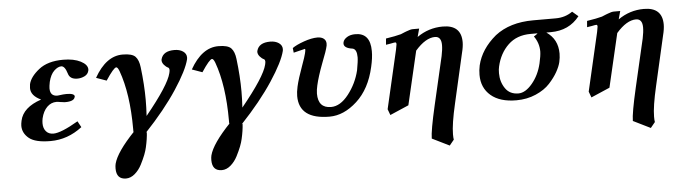

<svg xmlns="http://www.w3.org/2000/svg" viewBox="-46 -650 3871 1098"><g transform="rotate(-5 1889.5 -101.0)"><path d="M192.9 -121.1Q189.9 -106 189.9 -92.8Q189.9 -64 205.1 -46.4Q220.2 -28.8 247.1 -28.8Q291 -28.8 390.1 -86.9L409.2 -51.8Q326.2 12.2 227.1 12.2Q140.1 12.2 104 -17.3Q67.9 -46.9 67.9 -88.9Q67.9 -100.1 71.8 -118.2Q87.9 -193.4 193.8 -229Q135.7 -255.9 136.2 -299.8Q136.2 -305.7 138.2 -321.8Q147.9 -363.8 199 -404.3Q250 -444.8 338.9 -444.8Q399.9 -444.8 439 -424.8Q478 -404.8 478 -377Q478 -373 477.1 -370.1Q472.2 -349.1 452.1 -339.6Q432.1 -330.1 411.1 -330.1Q368.2 -330.1 358.9 -363.8Q345.7 -407.7 325.2 -408.2Q305.2 -408.2 283.7 -387.7Q262.2 -367.2 252 -325.2Q247.1 -300.3 247.1 -288.1Q247.1 -243.2 289.1 -243.2Q292 -244.1 296.9 -244.1Q324.7 -248 340.8 -248Q386.7 -248 387.2 -230Q387.2 -228 386.2 -227.1Q381.3 -202.1 330.1 -202.1Q327.1 -202.1 322.5 -202.6Q317.9 -203.1 312 -204.1Q306.2 -205.1 303.2 -205.1Q288.1 -208 279.8 -208Q249 -208 225.8 -185.1Q202.6 -162.1 192.9 -121.1Z M1045.4 -386.2Q1030.3 -324.2 959.5 -216.6Q888.7 -108.9 774.4 12.2L779.8 8.8Q777.8 47.9 766.6 96.2Q762.7 114.3 753.7 137.7Q744.6 161.1 729 191.7Q713.4 222.2 689.5 242.7Q665.5 263.2 638.7 263.2Q583.5 263.2 583.5 201.2Q583.5 186 586.4 173.8Q603.5 107.9 707.5 -1L703.6 2V-15.1Q703.6 -218.3 654.8 -352.1Q646 -375 637.7 -375Q623.5 -375 576.7 -304.2L517.6 -325.2Q585.4 -445.3 680.7 -444.8Q734.9 -444.8 753.7 -424.8Q772.5 -404.8 777.3 -362.8Q789.6 -261.7 789.6 -174.8Q789.6 -130.9 786.6 -83Q921.4 -248 937.5 -315.9Q940.4 -328.1 940.4 -334Q940.4 -342.8 934.6 -347.2Q921.4 -353 910.4 -366Q899.4 -378.9 899.4 -393.1Q899.4 -394 899.9 -396Q900.4 -397.9 900.4 -398.9Q912.6 -444.8 977.5 -444.8Q1007.3 -444.8 1026.9 -431.4Q1046.4 -418 1046.4 -396Q1046.4 -395 1045.9 -391.6Q1045.4 -388.2 1045.4 -386.2Z M1595.2 -386.2Q1580.1 -324.2 1509.3 -216.6Q1438.5 -108.9 1324.2 12.2L1329.6 8.8Q1327.6 47.9 1316.4 96.2Q1312.5 114.3 1303.5 137.7Q1294.4 161.1 1278.8 191.7Q1263.2 222.2 1239.3 242.7Q1215.3 263.2 1188.5 263.2Q1133.3 263.2 1133.3 201.2Q1133.3 186 1136.2 173.8Q1153.3 107.9 1257.3 -1L1253.4 2V-15.1Q1253.4 -218.3 1204.6 -352.1Q1195.8 -375 1187.5 -375Q1173.3 -375 1126.5 -304.2L1067.4 -325.2Q1135.3 -445.3 1230.5 -444.8Q1284.7 -444.8 1303.5 -424.8Q1322.3 -404.8 1327.1 -362.8Q1339.4 -261.7 1339.4 -174.8Q1339.4 -130.9 1336.4 -83Q1471.2 -248 1487.3 -315.9Q1490.2 -328.1 1490.2 -334Q1490.2 -342.8 1484.4 -347.2Q1471.2 -353 1460.2 -366Q1449.2 -378.9 1449.2 -393.1Q1449.2 -394 1449.7 -396Q1450.2 -397.9 1450.2 -398.9Q1462.4 -444.8 1527.3 -444.8Q1557.1 -444.8 1576.7 -431.4Q1596.2 -418 1596.2 -396Q1596.2 -395 1595.7 -391.6Q1595.2 -388.2 1595.2 -386.2Z M2090.3 -250Q2062.5 -126 1986.8 -56.9Q1911.1 12.2 1829.1 12.2Q1654.3 12.2 1654.3 -121.1Q1654.3 -144 1661.1 -174.8Q1670.9 -218.8 1697.3 -291Q1716.3 -342.8 1720.2 -360.8Q1722.2 -368.7 1723.1 -374.8Q1724.1 -380.9 1723.6 -383.5Q1723.1 -386.2 1722.2 -386.2L1656.2 -370.1L1653.3 -397Q1675.3 -413.1 1720.2 -429Q1765.1 -444.8 1798.3 -444.8Q1821.3 -444.8 1834.7 -434.3Q1848.1 -423.8 1848.1 -405.8Q1848.1 -397.9 1847.2 -394Q1841.3 -365.2 1814 -296.9Q1785.2 -220.7 1774.4 -171.9Q1768.6 -147.9 1768.1 -125Q1768.1 -42 1842.3 -42Q1895.5 -42 1942.9 -102.5Q1990.2 -163.1 2008.3 -237.8Q2018.1 -291 2018.1 -312Q2018.1 -357.9 1994.1 -363.8Q1944.3 -370.6 1944.3 -397Q1944.3 -401.9 1945.3 -404.8Q1949.2 -420.9 1968.3 -432.9Q1987.3 -444.8 2016.1 -444.8Q2102.1 -444.8 2102.1 -340.8Q2102.5 -301.8 2090.3 -250Z M2382.8 -444.8 2370.1 -397.9Q2437 -444.8 2518.1 -444.8Q2624 -444.8 2624 -346.2Q2624 -320.3 2614.7 -284.2L2549.8 0Q2522.9 116.2 2522.9 173.8Q2522.9 195.8 2524.9 205.1L2499 236.8L2399.9 188Q2399.9 144 2433.1 0L2497.1 -276.9Q2504.9 -314 2504.9 -339.8Q2504.9 -388.7 2468.8 -389.2Q2414.6 -389.2 2355 -320.8L2283.2 -13.2L2175.8 33.2L2163.1 -1L2240.7 -336.9Q2245.6 -361.8 2246.1 -367.2Q2246.1 -378.4 2239.7 -377.9Q2235.8 -377.9 2231 -377Q2226.1 -376 2213.1 -373.5Q2200.2 -371.1 2186 -369.1L2189 -404.8Q2246.1 -413.6 2275.9 -421.9Q2280.8 -423.8 2286.9 -426.5Q2293 -429.2 2300.5 -432.1Q2308.1 -435.1 2311 -436Q2333 -444.8 2346.2 -444.8Z M2916.5 -25.9Q2956.5 -25.9 2996.1 -73Q3035.6 -120.1 3051.3 -187Q3061 -229 3061.5 -253.9Q3061.5 -302.7 3032.7 -342.8Q3037.6 -345.7 3042.5 -348.9Q3047.4 -352.1 3051 -355Q3054.7 -357.9 3054.7 -358.9H3014.6Q2935.5 -358.9 2886 -311.5Q2836.4 -264.2 2819.3 -189Q2815.4 -173.8 2815.4 -150.9Q2815.4 -101.1 2841.1 -63.5Q2866.7 -25.9 2916.5 -25.9ZM2817.4 -369.1Q2902.3 -435.1 3036.6 -435.1H3166.5Q3220.7 -435.1 3262.7 -464.8L3296.4 -436Q3236.3 -358.9 3131.3 -358.9H3105.5Q3170.4 -314.9 3170.4 -232.9Q3170.4 -210 3164.6 -184.1Q3158.7 -159.2 3141.6 -128.7Q3124.5 -98.1 3094.5 -65.2Q3064.5 -32.2 3013.4 -10Q2962.4 12.2 2901.4 12.2Q2807.1 12.2 2755.4 -32Q2703.6 -76.2 2703.6 -150.9Q2703.6 -177.7 2709.5 -205.1Q2731.4 -297.4 2817.4 -369.1Z M3537.1 -444.8 3524.4 -397.9Q3591.3 -444.8 3672.4 -444.8Q3778.3 -444.8 3778.3 -346.2Q3778.3 -320.3 3769 -284.2L3704.1 0Q3677.2 116.2 3677.2 173.8Q3677.2 195.8 3679.2 205.1L3653.3 236.8L3554.2 188Q3554.2 144 3587.4 0L3651.4 -276.9Q3659.2 -314 3659.2 -339.8Q3659.2 -388.7 3623 -389.2Q3568.8 -389.2 3509.3 -320.8L3437.5 -13.2L3330.1 33.2L3317.4 -1L3395 -336.9Q3399.9 -361.8 3400.4 -367.2Q3400.4 -378.4 3394 -377.9Q3390.1 -377.9 3385.3 -377Q3380.4 -376 3367.4 -373.5Q3354.5 -371.1 3340.3 -369.1L3343.3 -404.8Q3400.4 -413.6 3430.2 -421.9Q3435.1 -423.8 3441.2 -426.5Q3447.3 -429.2 3454.8 -432.1Q3462.4 -435.1 3465.3 -436Q3487.3 -444.8 3500.5 -444.8Z"/></g></svg>

Font: Linux Libertine
Style: Semibold Italic
Weight: 600
Italic angle: -11.5°
Designer: Philipp H. Poll
Foundry: Philipp H. Poll
Version: Version 5.1.2 ; ttfautohint (v0.9)